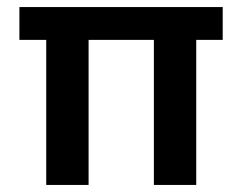

<svg xmlns="http://www.w3.org/2000/svg" viewBox="-20 -524 686 544"><path d="M111 0V-411H35V-504H611V-411H536V0H416V-411H231V0Z"/></svg>

Font: AWOL-DM SemiBold
Style: Regular
Weight: 600
Designer: Colophon Foundry, Jonny Pinhorn, Mikhail Sharanda
Foundry: Colophon Foundry
Version: Version 1.000;Glyphs 3.2.3 (3260)